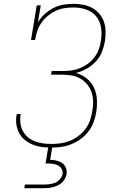

<svg xmlns="http://www.w3.org/2000/svg" viewBox="-20 -763 640 1003"><path d="M249 8Q224 8 199.5 5Q175 2 152.5 -7Q130 -16 111.5 -30.5Q93 -45 81.5 -65.5Q70 -86 66 -110.5Q62 -135 66 -160Q67 -161 67 -163Q67 -165 68 -167H89Q88 -166 87.5 -164Q87 -162 87 -160Q84 -138 87 -116.5Q90 -95 100.5 -76.5Q111 -58 127 -45Q143 -32 163 -24.5Q183 -17 205 -14Q227 -11 249 -11Q273 -11 297.5 -14.5Q322 -18 345.5 -27.5Q369 -37 390 -53Q411 -69 426.5 -89.5Q442 -110 450 -134Q458 -158 462 -182Q467 -207 466.5 -232Q466 -257 458.5 -280Q451 -303 436 -321.5Q421 -340 400.5 -352Q380 -364 355.5 -368.5Q331 -373 305 -373H247L250 -392H309Q331 -392 353.5 -395Q376 -398 398 -407Q420 -416 439.5 -430.5Q459 -445 473.5 -464Q488 -483 496 -505Q504 -527 507 -550Q513 -584 508 -618Q503 -652 483 -677Q463 -702 430.5 -713Q398 -724 364 -724Q341 -724 317.5 -720.5Q294 -717 271.5 -706.5Q249 -696 229.5 -680Q210 -664 196 -643.5Q182 -623 174.5 -600.5Q167 -578 163 -554H142L172 -735H193L178 -646Q192 -670 213.5 -689.5Q235 -709 259.5 -721.5Q284 -734 311 -738.5Q338 -743 364 -743Q390 -743 415.5 -738Q441 -733 462 -721.5Q483 -710 499 -691Q515 -672 523 -648.5Q531 -625 531.5 -599Q532 -573 528 -547Q523 -519 512 -491Q501 -463 480 -441Q459 -419 432.5 -404Q406 -389 377 -382Q408 -373 432.5 -353.5Q457 -334 470.5 -306Q484 -278 486 -245Q488 -212 483 -179Q479 -153 469.5 -126.5Q460 -100 443 -77.5Q426 -55 403 -38Q380 -21 354.5 -10.5Q329 0 302 4Q275 8 249 8ZM107 220 110 201H210Q225 201 240 199Q255 197 269 191Q283 185 293.5 172.5Q304 160 307 146Q309 132 302 119.5Q295 107 283 101Q271 95 257 93Q243 91 229 91H218L233 0H254L242 72Q259 72 275.5 76Q292 80 305 89Q318 98 324 113.5Q330 129 328 146Q326 158 319.5 170Q313 182 303.5 191Q294 200 282 205.5Q270 211 257.5 214.5Q245 218 232.5 219Q220 220 207 220Z"/></svg>

Font: Iosevka Slab ThExObl
Style: Regular
Weight: 100
Width: 7
Italic angle: -9°
Monospace: yes
Designer: Belleve Invis
Foundry: Belleve Invis
Version: Version 11.1.1; ttfautohint (v1.8.3)